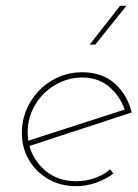

<svg xmlns="http://www.w3.org/2000/svg" viewBox="-20 -633 472 659"><path d="M242 -11Q274 -11 304.5 -21.5Q335 -32 358 -52L369 -37Q342 -17 308.5 -5.5Q275 6 241 6Q188 6 145.5 -18.5Q103 -43 79 -84.5Q55 -126 55 -177Q55 -233 83 -281Q111 -329 158.5 -357Q206 -385 262 -385Q329 -385 372.5 -347.5Q416 -310 432 -247L81 -132Q96 -79 138.5 -45Q181 -11 242 -11ZM263 -367Q213 -367 169.5 -341.5Q126 -316 100.5 -273Q75 -230 75 -179Q75 -170 77 -150L408 -257Q391 -305 353.5 -336Q316 -367 263 -367ZM307 -480H288L392 -613H414Z"/></svg>

Font: Josefin Sans Thin
Style: Italic
Weight: 200
Italic angle: -7°
Designer: Santiago Orozco
Foundry: Typemade
Version: Version 2.000